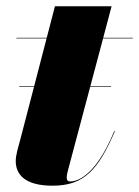

<svg xmlns="http://www.w3.org/2000/svg" viewBox="-20 -580 442 610"><path d="M41 -306V-304H88L44 -135C39 -115 30 -89 30 -68.5C30 -29 55 10 147 10C248.5 10 292.5 -42 345 -163L343 -163.5C278 -5.5 214 -3.5 202.5 -3.5C196.5 -3.5 192 -6.5 192 -15.5C192 -24.5 194.5 -33.5 196.5 -41L266.5 -304H333V-306H267L307.5 -458H402V-460H308L334.5 -560H154.5L128.5 -460H32V-458H128L88.5 -306Z"/></svg>

Font: Bodoni* 96pt Fatface
Style: Italic
Weight: 900
Italic angle: -13°
Version: Version 2.3